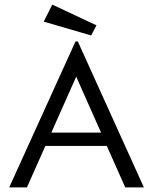

<svg xmlns="http://www.w3.org/2000/svg" viewBox="-20 -814 665 834"><path d="M524 0 444 -180H177L97 0H20L308 -634H318L605 0ZM311 -481 203 -238H419ZM376 -660 170 -720 207 -794 399 -704Z"/></svg>

Font: Inconsolata Expanded Thin
Style: Regular
Weight: 100
Width: 7
Monospace: yes
Designer: Raph Levien, Cyreal, Brenton Simpson
Foundry: Raph Levien, Cyreal, Google
Version: Version 3.100; ttfautohint (v1.8.4.7-5d5b)